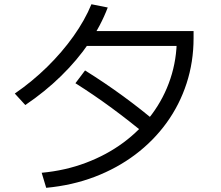

<svg xmlns="http://www.w3.org/2000/svg" viewBox="-20 -839 1040 903"><path d="M176 -26.4Q287 -36.7 384.1 -73.4Q481.3 -110 559.8 -168Q638.3 -226 694.8 -302.2Q751.3 -378.3 781.4 -468.8Q811.6 -559.3 811.6 -659.7L845 -623H360.6V-693H890.4V-659.7Q890.4 -547.7 857.5 -446.8Q824.7 -346 763.4 -261.3Q702 -176.7 616.5 -112.2Q531 -47.7 425.2 -7.3Q319.4 33 197.3 44.3ZM49.6 -399Q131.3 -455.3 201.5 -524Q271.6 -592.7 325.5 -668.5Q379.3 -744.3 410 -819L486.7 -803.7Q454.4 -718.3 398.5 -636.8Q342.7 -555.3 267.2 -481.5Q191.7 -407.6 99 -345ZM676.3 -197Q591.3 -268 506.6 -330.3Q422 -392.6 334.7 -447.6L380 -507.7Q474 -449 559.7 -386.3Q645.4 -323.7 723.7 -257Z"/></svg>

Font: M PLUS 2 Thin
Style: Regular
Weight: 100
Designer: Coji Morishita
Foundry: UNDERFOREST DESIGN
Version: Version 1.001